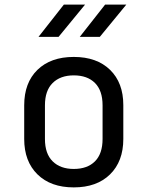

<svg xmlns="http://www.w3.org/2000/svg" viewBox="-20 -805 640 833"><path d="M300 8Q200 8 142.5 -48.5Q85 -105 85 -202V-348Q85 -446 142.5 -502Q200 -558 300 -558Q400 -558 457.5 -502Q515 -446 515 -349V-202Q515 -105 457.5 -48.5Q400 8 300 8ZM300 -72Q359 -72 392 -105Q425 -138 425 -202V-348Q425 -412 392 -445Q359 -478 300 -478Q242 -478 208.5 -445Q175 -412 175 -348V-202Q175 -138 208.5 -105Q242 -72 300 -72ZM326 -645 436 -785H528L413 -645ZM147 -645 257 -785H349L234 -645Z"/></svg>

Font: JetBrainsMono NF
Style: Regular
Weight: 400
Designer: Philipp Nurullin, Konstantin Bulenkov
Foundry: JetBrains
Version: Version 2.251; ttfautohint (v1.8.3);Nerd Fonts 2.2.2